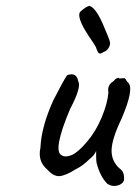

<svg xmlns="http://www.w3.org/2000/svg" viewBox="-20 -616 455 641"><path d="M280 -596Q300 -589 323.5 -535.5Q347 -482 347.5 -473Q348 -464 341.5 -454.5Q335 -445 327 -443Q315 -435 310.5 -438Q306 -441 300 -459Q296 -467 276 -496Q234 -560 248 -577Q272 -598 280 -596ZM301 -93V-112Q295 -97 279 -85Q256 -62 233 -51Q198 -29 178 -28Q158 -27 138 -50Q105 -77 115 -123Q118 -193 158 -281Q190 -344 204 -365Q236 -376 241 -345Q253 -326 214 -252Q154 -110 187 -97Q198 -90 218.5 -98Q239 -106 269.5 -141.5Q300 -177 319.5 -224Q339 -271 342 -307Q337 -332 359 -345Q363 -351 369.5 -354.5Q376 -358 379 -354L395 -355Q398 -355 401 -349Q404 -343 407 -341Q430 -322 385 -218Q353 -151 352.5 -114Q352 -77 381 -52Q396 -42 394 -15Q390 -1 372 3.5Q354 8 339 -2Q315 -25 303 -70Q301 -76 301 -93Z"/></svg>

Font: Caveat
Style: Regular
Weight: 400
Designer: Pablo Impallari
Foundry: Creative Lab NY
Version: Version 1.096; ttfautohint (v1.3)